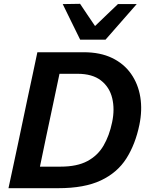

<svg xmlns="http://www.w3.org/2000/svg" viewBox="-20 -987 774 1007"><path d="M24.5 0Q37 -57.5 48.5 -111.8Q60 -166 74.5 -233.5L125 -473.5Q140 -542.5 151.8 -598.5Q163.5 -654.5 176 -713H419.5Q505.5 -713 567.8 -683Q630 -653 667.2 -600Q704.5 -547 715.8 -478.2Q727 -409.5 711 -332Q690 -230.5 642.8 -156Q595.5 -81.5 509.2 -40.8Q423 0 285.5 0ZM189.5 -113H297.5Q384 -113 438.2 -142Q492.5 -171 523 -223.2Q553.5 -275.5 568 -345.5Q582.5 -414 568.5 -472Q554.5 -530 509.5 -565Q464.5 -600 386.5 -600H292Q284.5 -563.5 276.5 -526.5Q268.5 -489.5 259 -443.5L221.5 -267Q212 -222 204.5 -185.2Q197 -148.5 189.5 -113ZM400.5 -779Q377.5 -825.5 354.5 -872.5Q331.5 -919.5 309 -965.5L400 -967Q419 -938 438.8 -909Q458.5 -880 478.5 -850.5Q509 -880 538.8 -908.5Q568.5 -937 598.5 -965.5H697Q655 -918 615 -872Q575 -826 533.5 -779Z"/></svg>

Font: Commissioner SemiBold
Style: Italic
Weight: 600
Italic angle: -12°
Designer: Kostas Bartsokas
Foundry: Kostas Bartsokas
Version: Version 1.000; ttfautohint (v1.8.3)